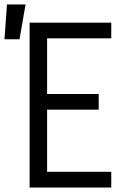

<svg xmlns="http://www.w3.org/2000/svg" viewBox="-60 -836 580 856"><path d="M-40 -661 -29 -816H54L27 -661ZM72 0V-735H436V-665H150V-417H380V-347H150V-70H436V0Z"/></svg>

Font: Iosevka SS18
Style: Regular
Weight: 400
Monospace: yes
Designer: Belleve Invis
Foundry: Belleve Invis
Version: Version 25.1.1; ttfautohint (v1.8.4)